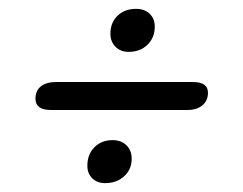

<svg xmlns="http://www.w3.org/2000/svg" viewBox="-20 -460 548 433"><path d="M229 -384Q229 -409 245 -424.5Q261 -440 287 -440Q306 -440 317.5 -429Q329 -418 329 -400Q329 -375 312.5 -359Q296 -343 270 -343Q252 -343 240.5 -354.5Q229 -366 229 -384ZM60 -237Q60 -256 72.5 -265.5Q85 -275 106 -275H415Q449 -275 449 -251Q449 -233 436.5 -222.5Q424 -212 403 -212H94Q77 -212 68.5 -218.5Q60 -225 60 -237ZM177 -86Q177 -112 193 -128Q209 -144 234 -144Q253 -144 265 -132.5Q277 -121 277 -102Q277 -78 260 -62.5Q243 -47 217 -47Q199 -47 188 -58Q177 -69 177 -86Z"/></svg>

Font: Kodchasan
Style: Italic
Weight: 400
Italic angle: -10°
Version: Version 1.000; ttfautohint (v1.6)